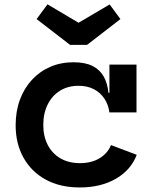

<svg xmlns="http://www.w3.org/2000/svg" viewBox="-20 -834 684 865"><path d="M372.5 -632H295.5L145 -748L194 -814.5L334 -731.5L474 -814L522.5 -748ZM339 10.5Q250.5 10.5 185.8 -25Q121 -60.5 85.8 -123.8Q50.5 -187 50.5 -269.5Q50.5 -332.5 69.5 -384.2Q88.5 -436 123.5 -474Q158.5 -512 206.2 -532.8Q254 -553.5 311 -553.5Q363.5 -553.5 396.8 -536.8Q430 -520 447.2 -489.2Q464.5 -458.5 468.5 -416H496L473 -327.5Q468 -363.5 449.8 -390.5Q431.5 -417.5 402.2 -432.5Q373 -447.5 334 -447.5Q286 -447.5 250.2 -425.2Q214.5 -403 194.8 -363.2Q175 -323.5 175 -271Q175 -220 195 -181.2Q215 -142.5 252 -120.8Q289 -99 340.5 -99Q392 -99 428.5 -121Q465 -143 480 -180.5L596 -136.5Q570 -68 502.2 -28.8Q434.5 10.5 339 10.5ZM473 -327.5V-543H595V-327.5Z"/></svg>

Font: Hepta Slab ExtraLight SemiBold
Style: Regular
Weight: 600
Version: Version 1.102